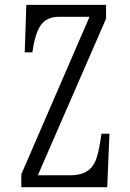

<svg xmlns="http://www.w3.org/2000/svg" viewBox="-20 -780 540 800"><path d="M89.8 -759.8H421.9V-702.1L137.7 -49.8H274.9Q351.1 -49.8 376.5 -106.4Q391.6 -139.6 402.8 -222.7H436L426.8 0H68.8V-53.7L353 -710H226.1Q171.9 -710 147.9 -671.9Q125.5 -637.2 114.7 -562H83Z"/></svg>

Font: BIZ UDMincho
Style: Regular
Weight: 400
Monospace: yes
Designer: TypeBank Co., Ltd.
Foundry: Morisawa Inc.
Version: Version 1.06